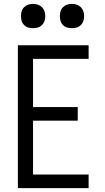

<svg xmlns="http://www.w3.org/2000/svg" viewBox="-20 -968 540 988"><path d="M72 0V-735H436V-665H150V-417H380V-347H150V-70H436V0ZM350 -823Q337 -823 325 -826.5Q313 -830 304 -839Q295 -848 291.5 -860Q288 -872 288 -885Q288 -898 291.5 -910Q295 -922 304 -931Q313 -940 325 -944Q337 -948 350 -948Q363 -948 375 -944Q387 -940 396 -931Q405 -922 409 -910Q413 -898 413 -885Q413 -872 409 -860Q405 -848 396 -839Q387 -830 375 -826.5Q363 -823 350 -823ZM150 -823Q137 -823 125 -826.5Q113 -830 104 -839Q95 -848 91.5 -860Q88 -872 88 -885Q88 -898 91.5 -910Q95 -922 104 -931Q113 -940 125 -944Q137 -948 150 -948Q163 -948 175 -944Q187 -940 196 -931Q205 -922 209 -910Q213 -898 213 -885Q213 -872 209 -860Q205 -848 196 -839Q187 -830 175 -826.5Q163 -823 150 -823Z"/></svg>

Font: Iosevka Algr
Style: Regular
Weight: 400
Monospace: yes
Designer: Belleve Invis
Foundry: Belleve Invis
Version: Version 26.0.2; ttfautohint (v1.8.3)